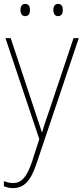

<svg xmlns="http://www.w3.org/2000/svg" viewBox="-20 -724 427 987"><path d="M85 -673C85 -656 92 -641 109 -641C128 -641 134 -655 134 -673C134 -690 128 -704 109 -704C92 -704 85 -689 85 -673ZM254 -673C254 -656 261 -641 278 -641C297 -641 303 -655 303 -673C303 -690 297 -704 278 -704C261 -704 254 -689 254 -673ZM8 -528 182 -9 144 109C116 191 88 217 47 217C30 217 16 213 0 207V233C16 240 30 243 47 243C103 243 138 206 167 119L385 -528H358L234 -158C218 -112 206 -78 197 -45H195C188 -68 178 -96 157 -160L35 -528Z"/></svg>

Font: Noto Sans Arabic SemCond Thin
Style: Regular
Weight: 100
Width: 4
Designer: Monotype Design Team, Nadine Chahine, Nizar Qandah and Khaled Hosny
Foundry: Monotype Imaging Inc.
Version: Version 2.012